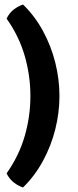

<svg xmlns="http://www.w3.org/2000/svg" viewBox="-20 -697 343 846"><path d="M81.5 129Q60 122 40.5 106.8Q21 91.5 9 67Q64 -11 89 -97.8Q114 -184.5 114 -274Q114 -363.5 89 -450.5Q64 -537.5 9 -615Q21 -640 40.5 -655Q60 -670 81.5 -677Q133.5 -626.5 169.2 -560.8Q205 -495 223.5 -421.5Q242 -348 242 -274Q242 -200.5 223.5 -127Q205 -53.5 169.2 12.2Q133.5 78 81.5 129Z"/></svg>

Font: Signika Negative SC SemiBold
Style: Regular
Weight: 600
Designer: Anna Giedryś
Foundry: Anna Giedryś
Version: Version 2.000; ttfautohint (v1.8.3) -l 8 -r 50 -G 200 -x 9 -